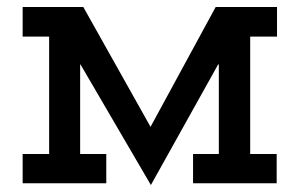

<svg xmlns="http://www.w3.org/2000/svg" viewBox="-20 -526 856 551"><path d="M775 -421H698V-84H774V0H534V-84H608V-341H606L413 5L211 -341H210V-84H285V0H45V-84H121V-421H45V-506H219L412 -162L599 -506H775Z"/></svg>

Font: Arvo
Style: Regular
Weight: 400
Designer: Anton Koovit (Cyrillic Expansion: Cyreal)
Foundry: Anton Koovit, Yassin Baggar
Version: Version 3.000